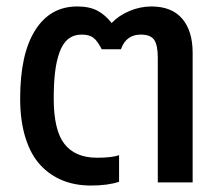

<svg xmlns="http://www.w3.org/2000/svg" viewBox="-20 -570 686 600"><path d="M264.2 9.8Q215.3 9.8 175.8 -6.1Q136.2 -22 106.2 -54.2Q76.2 -86.4 59.6 -139.4Q43 -192.4 43 -262.2Q43 -400.9 89.8 -475.3Q136.7 -549.8 221.2 -549.8Q259.8 -549.8 284.4 -536.6Q309.1 -523.4 329.1 -498Q350.1 -521 384 -535.4Q418 -549.8 453.1 -549.8Q516.6 -549.8 549.3 -511.7Q582 -473.6 582 -404.8V0H473.1V-389.2Q473.1 -428.7 461.9 -445.3Q450.7 -461.9 419.9 -461.9Q374 -461.9 357.9 -416H297.9Q285.2 -441.4 272.2 -451.7Q259.3 -461.9 235.8 -461.9Q210.4 -461.9 193.1 -448Q175.8 -434.1 166 -406.7Q156.2 -379.4 152.1 -344.5Q147.9 -309.6 147.9 -262.2Q147.9 -162.6 181.6 -119.9Q215.3 -77.1 283.2 -77.1Q329.1 -77.1 352.1 -85V-2Q317.4 9.8 264.2 9.8Z"/></svg>

Font: Kanit
Style: Regular
Weight: 400
Designer: Katatrad Team
Foundry: CadsonDemak
Version: Version 1.000;PS 001.000;hotconv 1.0.88;makeotf.lib2.5.64775